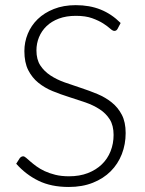

<svg xmlns="http://www.w3.org/2000/svg" viewBox="-20 -736 575 764"><path d="M448 -621.5Q443.5 -613 435 -613Q428.5 -613 418.2 -622.2Q408 -631.5 390.5 -642.8Q373 -654 346.8 -663.5Q320.5 -673 282 -673Q243.5 -673 214.2 -662Q185 -651 165.2 -632Q145.5 -613 135.2 -588Q125 -563 125 -535.5Q125 -499.5 140.2 -476Q155.5 -452.5 180.5 -436Q205.5 -419.5 237.2 -408.2Q269 -397 302.5 -386Q336 -375 367.8 -361.8Q399.5 -348.5 424.5 -328.5Q449.5 -308.5 464.8 -279.2Q480 -250 480 -206.5Q480 -162 464.8 -122.8Q449.5 -83.5 420.5 -54.5Q391.5 -25.5 349.5 -8.8Q307.5 8 253.5 8Q183.5 8 133 -16.8Q82.5 -41.5 44.5 -84.5L58.5 -106.5Q64.5 -114 72.5 -114Q77 -114 84 -108Q91 -102 101 -93.2Q111 -84.5 125 -74.2Q139 -64 157.5 -55.2Q176 -46.5 200 -40.5Q224 -34.5 254.5 -34.5Q296.5 -34.5 329.5 -47.2Q362.5 -60 385.2 -82Q408 -104 420 -134.2Q432 -164.5 432 -199Q432 -236.5 416.8 -260.8Q401.5 -285 376.5 -301.2Q351.5 -317.5 319.8 -328.5Q288 -339.5 254.5 -350Q221 -360.5 189.2 -373.5Q157.5 -386.5 132.5 -406.8Q107.5 -427 92.2 -457.2Q77 -487.5 77 -533Q77 -568.5 90.5 -601.5Q104 -634.5 130 -659.8Q156 -685 194.2 -700.2Q232.5 -715.5 281.5 -715.5Q336.5 -715.5 380.2 -698Q424 -680.5 460 -644.5Z"/></svg>

Font: Lato 2
Style: Regular
Weight: 300
Designer: Lukasz Dziedzic with Adam Twardoch and Botio Nikoltchev
Foundry: tyPoland Lukasz Dziedzic
Version: Version 2.015; 2015-08-06; http://www.latofonts.com/